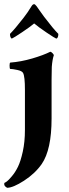

<svg xmlns="http://www.w3.org/2000/svg" viewBox="-29 -682 328 915"><path d="M240.2 -498Q232.4 -500 192.9 -526.9Q153.3 -553.7 133.8 -570.3Q114.3 -553.7 76.2 -528.3Q38.1 -502.9 27.3 -498Q18.6 -502 18.6 -520.5Q42 -543.9 83 -596.7Q103.5 -623 121.1 -652.3Q127 -662.1 133.8 -662.1Q137.7 -662.1 145.5 -652.3Q148.4 -648.4 160.2 -631.3Q171.9 -614.3 181.6 -601.6Q224.6 -544.9 249 -520.5Q249 -502 240.2 -498ZM89.8 -62.5V-253.9Q89.8 -317.4 81.1 -334Q76.2 -343.8 53.7 -348.6Q31.2 -353.5 19.5 -353.5Q16.6 -355.5 16.6 -369.6Q16.6 -383.8 20.5 -383.8Q71.3 -387.7 124.5 -403.3Q177.7 -418.9 210.9 -435.5Q215.8 -434.6 221.7 -428.2Q227.5 -421.9 227.5 -418.9Q220.7 -399.4 217.8 -363.3Q216.8 -341.8 216.8 -301.8V-117.2Q216.8 31.2 169.9 99.6Q137.7 145.5 85.4 179.2Q33.2 212.9 4.9 212.9Q-8.8 205.1 -8.8 196.3Q-8.8 190.4 -7.8 189.5Q-2.9 187.5 4.4 182.1Q11.7 176.8 27.8 157.7Q43.9 138.7 56.6 112.8Q69.3 86.9 79.6 40.5Q89.8 -5.9 89.8 -62.5Z"/></svg>

Font: Crimson
Style: Bold
Weight: 700
Version: Version 0.8 ; ttfautohint (v1.00) -l 8 -r 50 -G 200 -x 14 -D